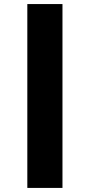

<svg xmlns="http://www.w3.org/2000/svg" viewBox="-20 -880 444 950"><path d="M289.1 -859.9V49.8H115.2V-859.9Z"/></svg>

Font: Sinkin Sans 800 Black
Style: Regular
Weight: 900
Designer: Keith Bates
Foundry: K-Type
Version: Sinkin Sans (version 1.0)  by Keith Bates   •   © 2014   www